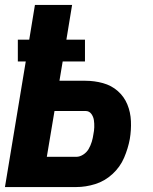

<svg xmlns="http://www.w3.org/2000/svg" viewBox="-20 -755 616 775"><path d="M0 0H288Q326 0 364.5 -12Q403 -24 434 -52.5Q465 -81 481 -118.5Q497 -156 504 -194Q510 -230 508.5 -266Q507 -302 494 -333.5Q481 -365 455.5 -387.5Q430 -410 395.5 -419.5Q361 -429 325 -429H220L233 -507H323V-595H248L271 -735H121L98 -595H52V-507H84ZM169 -122 200 -307H325Q340 -307 348.5 -295.5Q357 -284 359 -270Q361 -256 360.5 -241.5Q360 -227 357 -213Q355 -198 350.5 -183Q346 -168 338 -154Q330 -140 316 -131Q302 -122 288 -122Z"/></svg>

Font: Iosevka Sparkle Heavy
Style: Italic
Weight: 900
Italic angle: -9°
Designer: Belleve Invis
Foundry: Belleve Invis
Version: Version 4.5.0; ttfautohint (v1.8.3)